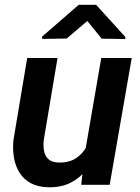

<svg xmlns="http://www.w3.org/2000/svg" viewBox="-20 -770 582 800"><path d="M333.5 -131.8 401.9 -528.3H528.8L437 0H318.4ZM365.2 -234.9 404.3 -236.3Q398.4 -189 383.1 -144.3Q367.7 -99.6 341.1 -64.5Q314.5 -29.3 274.9 -9Q235.4 11.2 181.6 10.3Q138.2 9.3 108.6 -6.6Q79.1 -22.5 61.8 -49.8Q44.4 -77.1 38.3 -112.3Q32.2 -147.5 36.1 -187L93.3 -528.3H219.7L162.1 -185.1Q160.2 -167.5 161.9 -151.4Q163.6 -135.3 169.9 -122.3Q176.3 -109.4 189 -101.6Q201.7 -93.8 222.2 -92.8Q266.6 -91.3 296.1 -110.4Q325.7 -129.4 342.3 -162.4Q358.9 -195.3 365.2 -234.9ZM380.4 -750 502 -616.2V-607.4L403.8 -608.9L343.8 -682.6L257.8 -609.4L155.8 -607.9L155.3 -617.2L308.1 -750Z"/></svg>

Font: Roboto SemiBold
Style: Italic
Weight: 600
Designer: Christian Robertson
Foundry: Google
Version: Version 3.009; 2024